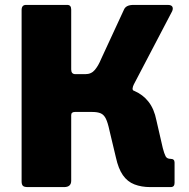

<svg xmlns="http://www.w3.org/2000/svg" viewBox="-20 -762 770 782"><path d="M93 0Q78 0 73 -5.5Q68 -11 68 -23V-721Q68 -742 86 -742H254Q270 -742 270 -723V-479Q270 -460 287 -460H349L436 -410Q489 -408 525.5 -392.5Q562 -377 585 -347.5Q608 -318 617 -272L643 -159Q649 -136 654.5 -125.5Q660 -115 675 -115Q691 -115 691 -100V-17Q691 0 675 0H592Q556 0 527.5 -11Q499 -22 480.5 -48.5Q462 -75 452 -121L426 -230Q419 -263 411 -279Q403 -295 390 -300.5Q377 -306 356 -306H285Q270 -306 270 -293V-26Q270 0 241 0ZM324 -374 328 -460Q352 -460 366.5 -477.5Q381 -495 392 -522L485 -723Q493 -742 524 -742H663Q678 -742 682 -734.5Q686 -727 681 -716L525 -418Q521 -410 520 -402Q519 -394 528 -390Z"/></svg>

Font: Libre Franklin ExtraBold
Style: Regular
Weight: 800
Designer: Pablo Impallari, Rodrigo Fuenzalida, Nhung Nguyen
Foundry: Impallari Type
Version: Version 3.000